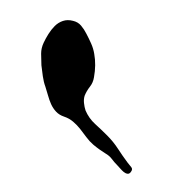

<svg xmlns="http://www.w3.org/2000/svg" viewBox="-137 -768 483 483"><g transform="rotate(-45 104.0 -526.5)"><path d="M176 -604Q160 -581 134 -563Q123 -555 110 -553.5Q97 -552 85 -547Q77 -543 70.5 -535Q64 -527 60 -519Q52 -499 53 -478Q54 -457 54 -436Q54 -414 49.5 -393Q45 -372 42 -351Q41 -344 40.5 -337Q40 -330 31 -329Q25 -328 22 -332Q19 -336 18.5 -342Q18 -348 18.5 -354.5Q19 -361 19 -365Q19 -376 20.5 -386Q22 -396 19 -407Q17 -416 15.5 -424.5Q14 -433 13 -444Q12 -457 14 -470Q16 -483 17.5 -495.5Q19 -508 18 -521Q17 -534 11 -546Q5 -558 5.5 -569.5Q6 -581 10 -591.5Q14 -602 20 -612.5Q26 -623 31 -633Q36 -644 45 -656Q54 -668 62 -678Q72 -689 82 -699Q92 -709 106 -714Q117 -718 130 -721Q143 -724 155.5 -724Q168 -724 179 -718.5Q190 -713 197 -701Q204 -690 203 -678Q202 -666 198 -654Q194 -641 189 -628Q184 -615 176 -604Z"/></g></svg>

Font: Double Feature
Style: Regular
Weight: 400
Designer: David Shetterly
Foundry: David Shetterly
Version: Version 2.100 1997 initial release